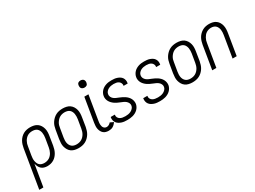

<svg xmlns="http://www.w3.org/2000/svg" viewBox="-86 -1467 3226 2427"><g transform="rotate(-30 1527.5 -253.5)"><path d="M-33 215 59 -340Q63 -364 70.5 -388Q78 -412 90.5 -434Q103 -456 122 -475Q141 -494 163.5 -506Q186 -518 211 -523Q236 -528 260 -528Q288 -528 315 -522Q342 -516 363 -501Q384 -486 398 -463.5Q412 -441 418.5 -415Q425 -389 424 -361Q423 -333 418 -305L398 -180Q394 -156 387 -133Q380 -110 368.5 -88.5Q357 -67 340 -48Q323 -29 301 -16Q279 -3 255 2.5Q231 8 208 8Q183 8 160 1Q137 -6 120.5 -21.5Q104 -37 94 -58.5Q84 -80 80 -103L27 215ZM194 -46Q212 -46 230.5 -50.5Q249 -55 265 -64.5Q281 -74 294 -88.5Q307 -103 316 -119.5Q325 -136 330.5 -153.5Q336 -171 339 -189L360 -314Q363 -333 363.5 -352.5Q364 -372 361 -390Q358 -408 350 -424.5Q342 -441 328.5 -452.5Q315 -464 297 -468.5Q279 -473 259 -473Q242 -473 224 -469Q206 -465 190 -455Q174 -445 161.5 -431Q149 -417 140 -400.5Q131 -384 125.5 -366.5Q120 -349 118 -331L98 -212Q95 -193 93.5 -173.5Q92 -154 95 -135.5Q98 -117 105 -99.5Q112 -82 125 -69.5Q138 -57 156.5 -51.5Q175 -46 194 -46Z M664 8Q636 8 609 2Q582 -4 560.5 -19Q539 -34 525.5 -56.5Q512 -79 505 -105Q498 -131 499.5 -159Q501 -187 505 -215L526 -340Q530 -365 537.5 -389Q545 -413 559.5 -435.5Q574 -458 593.5 -476.5Q613 -495 636.5 -507Q660 -519 685 -523.5Q710 -528 734 -528Q762 -528 789 -522Q816 -516 837.5 -501Q859 -486 873 -463.5Q887 -441 893.5 -415Q900 -389 899 -361Q898 -333 893 -305L873 -180Q868 -155 860.5 -131Q853 -107 839 -84.5Q825 -62 805.5 -43.5Q786 -25 762.5 -13Q739 -1 713.5 3.5Q688 8 664 8ZM665 -46Q683 -46 701.5 -50Q720 -54 737 -63.5Q754 -73 767.5 -87.5Q781 -102 790.5 -118.5Q800 -135 805.5 -153Q811 -171 814 -189L835 -314Q838 -333 838.5 -352.5Q839 -372 836 -390Q833 -408 825 -424.5Q817 -441 803.5 -452.5Q790 -464 771.5 -469Q753 -474 733 -474Q715 -474 697 -470Q679 -466 662 -456.5Q645 -447 631.5 -432.5Q618 -418 608 -401.5Q598 -385 592.5 -367Q587 -349 585 -331L564 -206Q561 -187 560 -167.5Q559 -148 562 -130Q565 -112 573.5 -95.5Q582 -79 595.5 -67.5Q609 -56 627 -51Q645 -46 665 -46Z M1104 8Q1082 8 1062 2.5Q1042 -3 1027 -16Q1012 -29 1002.5 -47.5Q993 -66 989 -86.5Q985 -107 986.5 -128.5Q988 -150 991 -172L1049 -520H1109L1050 -163Q1048 -150 1046.5 -137Q1045 -124 1046.5 -111.5Q1048 -99 1051 -87.5Q1054 -76 1061.5 -66.5Q1069 -57 1080 -51.5Q1091 -46 1104 -46Q1121 -46 1137 -55Q1153 -64 1164 -78L1214 -54Q1204 -40 1192 -28Q1180 -16 1166 -7.5Q1152 1 1135.5 4.5Q1119 8 1104 8ZM1109 -618Q1097 -618 1085.5 -622.5Q1074 -627 1066.5 -636Q1059 -645 1057.5 -657.5Q1056 -670 1058 -683Q1059 -691 1063.5 -699.5Q1068 -708 1075.5 -713Q1083 -718 1091.5 -720Q1100 -722 1109 -722Q1121 -722 1133 -717.5Q1145 -713 1152 -704Q1159 -695 1161 -682.5Q1163 -670 1160 -657Q1159 -649 1154.5 -640.5Q1150 -632 1143 -627Q1136 -622 1127 -620Q1118 -618 1109 -618Z M1376 8Q1354 8 1333 6Q1312 4 1292.5 -2.5Q1273 -9 1255.5 -19.5Q1238 -30 1226 -46Q1214 -62 1209.5 -82.5Q1205 -103 1208 -125Q1209 -127 1209 -128.5Q1209 -130 1210 -131H1269V-128Q1265 -107 1274.5 -89.5Q1284 -72 1300 -62.5Q1316 -53 1335.5 -49.5Q1355 -46 1376 -46Q1395 -46 1415.5 -49Q1436 -52 1455 -61Q1474 -70 1489.5 -86.5Q1505 -103 1508 -123Q1512 -144 1502.5 -163Q1493 -182 1477.5 -194.5Q1462 -207 1443.5 -215Q1425 -223 1405.5 -231Q1386 -239 1368 -247.5Q1350 -256 1333.5 -267.5Q1317 -279 1303 -293.5Q1289 -308 1279 -325.5Q1269 -343 1265 -364Q1261 -385 1265 -406Q1268 -425 1277.5 -443.5Q1287 -462 1301.5 -477Q1316 -492 1334 -502Q1352 -512 1371 -518Q1390 -524 1409.5 -526Q1429 -528 1448 -528Q1469 -528 1489.5 -526Q1510 -524 1529 -517.5Q1548 -511 1565 -500.5Q1582 -490 1593 -474Q1604 -458 1608 -438Q1612 -418 1608 -397Q1608 -395 1608 -393.5Q1608 -392 1606 -390H1547L1548 -394Q1551 -413 1543 -430Q1535 -447 1520 -457Q1505 -467 1486.5 -470.5Q1468 -474 1448 -474Q1429 -474 1410 -470.5Q1391 -467 1373 -458Q1355 -449 1341.5 -433Q1328 -417 1325 -398Q1321 -376 1330 -357Q1339 -338 1354.5 -325.5Q1370 -313 1389 -305Q1408 -297 1426.5 -289.5Q1445 -282 1463.5 -273Q1482 -264 1499 -252.5Q1516 -241 1530 -226.5Q1544 -212 1553.5 -194.5Q1563 -177 1567 -156.5Q1571 -136 1568 -114Q1564 -94 1554 -75.5Q1544 -57 1528.5 -42Q1513 -27 1494 -17Q1475 -7 1455.5 -1.5Q1436 4 1415.5 6Q1395 8 1376 8Z M1851 8Q1829 8 1808 6Q1787 4 1767.5 -2.5Q1748 -9 1730.5 -19.5Q1713 -30 1701 -46Q1689 -62 1684.5 -82.5Q1680 -103 1683 -125Q1684 -127 1684 -128.5Q1684 -130 1685 -131H1744V-128Q1740 -107 1749.5 -89.5Q1759 -72 1775 -62.5Q1791 -53 1810.5 -49.5Q1830 -46 1851 -46Q1870 -46 1890.5 -49Q1911 -52 1930 -61Q1949 -70 1964.5 -86.5Q1980 -103 1983 -123Q1987 -144 1977.5 -163Q1968 -182 1952.5 -194.5Q1937 -207 1918.5 -215Q1900 -223 1880.5 -231Q1861 -239 1843 -247.5Q1825 -256 1808.5 -267.5Q1792 -279 1778 -293.5Q1764 -308 1754 -325.5Q1744 -343 1740 -364Q1736 -385 1740 -406Q1743 -425 1752.5 -443.5Q1762 -462 1776.5 -477Q1791 -492 1809 -502Q1827 -512 1846 -518Q1865 -524 1884.5 -526Q1904 -528 1923 -528Q1944 -528 1964.5 -526Q1985 -524 2004 -517.5Q2023 -511 2040 -500.5Q2057 -490 2068 -474Q2079 -458 2083 -438Q2087 -418 2083 -397Q2083 -395 2083 -393.5Q2083 -392 2081 -390H2022L2023 -394Q2026 -413 2018 -430Q2010 -447 1995 -457Q1980 -467 1961.5 -470.5Q1943 -474 1923 -474Q1904 -474 1885 -470.5Q1866 -467 1848 -458Q1830 -449 1816.5 -433Q1803 -417 1800 -398Q1796 -376 1805 -357Q1814 -338 1829.5 -325.5Q1845 -313 1864 -305Q1883 -297 1901.5 -289.5Q1920 -282 1938.5 -273Q1957 -264 1974 -252.5Q1991 -241 2005 -226.5Q2019 -212 2028.5 -194.5Q2038 -177 2042 -156.5Q2046 -136 2043 -114Q2039 -94 2029 -75.5Q2019 -57 2003.5 -42Q1988 -27 1969 -17Q1950 -7 1930.5 -1.5Q1911 4 1890.5 6Q1870 8 1851 8Z M2327 8Q2299 8 2272 2Q2245 -4 2223.5 -19Q2202 -34 2188.5 -56.5Q2175 -79 2168 -105Q2161 -131 2162.5 -159Q2164 -187 2168 -215L2189 -340Q2193 -365 2200.5 -389Q2208 -413 2222.5 -435.5Q2237 -458 2256.5 -476.5Q2276 -495 2299.5 -507Q2323 -519 2348 -523.5Q2373 -528 2397 -528Q2425 -528 2452 -522Q2479 -516 2500.5 -501Q2522 -486 2536 -463.5Q2550 -441 2556.5 -415Q2563 -389 2562 -361Q2561 -333 2556 -305L2536 -180Q2531 -155 2523.5 -131Q2516 -107 2502 -84.5Q2488 -62 2468.5 -43.5Q2449 -25 2425.5 -13Q2402 -1 2376.5 3.5Q2351 8 2327 8ZM2328 -46Q2346 -46 2364.5 -50Q2383 -54 2400 -63.5Q2417 -73 2430.5 -87.5Q2444 -102 2453.5 -118.5Q2463 -135 2468.5 -153Q2474 -171 2477 -189L2498 -314Q2501 -333 2501.5 -352.5Q2502 -372 2499 -390Q2496 -408 2488 -424.5Q2480 -441 2466.5 -452.5Q2453 -464 2434.5 -469Q2416 -474 2396 -474Q2378 -474 2360 -470Q2342 -466 2325 -456.5Q2308 -447 2294.5 -432.5Q2281 -418 2271 -401.5Q2261 -385 2255.5 -367Q2250 -349 2248 -331L2227 -206Q2224 -187 2223 -167.5Q2222 -148 2225 -130Q2228 -112 2236.5 -95.5Q2245 -79 2258.5 -67.5Q2272 -56 2290 -51Q2308 -46 2328 -46Z M2616 0 2672 -340Q2676 -364 2683.5 -388Q2691 -412 2703.5 -434Q2716 -456 2735 -474.5Q2754 -493 2776.5 -505.5Q2799 -518 2823.5 -523Q2848 -528 2872 -528Q2900 -528 2926 -521.5Q2952 -515 2972.5 -499.5Q2993 -484 3006 -461.5Q3019 -439 3024.5 -413.5Q3030 -388 3029 -360.5Q3028 -333 3023 -305L2973 0H2913L2965 -314Q2968 -333 2969 -351.5Q2970 -370 2967.5 -388Q2965 -406 2957.5 -422.5Q2950 -439 2937.5 -451Q2925 -463 2907.5 -468.5Q2890 -474 2871 -474Q2854 -474 2836.5 -469.5Q2819 -465 2802.5 -455Q2786 -445 2774 -430.5Q2762 -416 2753 -399.5Q2744 -383 2738.5 -366Q2733 -349 2731 -331L2676 0Z"/></g></svg>

Font: Iosevka QP Light
Style: Italic
Weight: 300
Italic angle: -9°
Designer: Belleve Invis
Foundry: Belleve Invis
Version: Version 20.0.0; ttfautohint (v1.8.4)